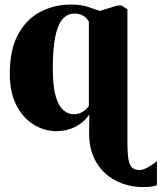

<svg xmlns="http://www.w3.org/2000/svg" viewBox="-20 -550 692 822"><path d="M591.5 251Q548 251 506.5 236.8Q465 222.5 432.2 193.8Q399.5 165 380.5 121.5Q361.5 78 361.5 20L362.5 -61Q353 -44 333 -27.2Q313 -10.5 284.8 0.5Q256.5 11.5 221 11.5Q170.5 11.5 125 -16Q79.5 -43.5 50.8 -98.2Q22 -153 22 -235.5Q22 -336.5 57 -401.8Q92 -467 151.8 -498.8Q211.5 -530.5 283.5 -530.5Q329.5 -530.5 359.2 -519.8Q389 -509 407.5 -503.5L483.5 -526.5H500.5L525.5 -510V59Q525.5 107 530.2 132.8Q535 158.5 546.2 168.2Q557.5 178 577 178Q592 178 612.8 166.5Q633.5 155 652 140V242.5Q647 245 638.5 247Q630 249 618.2 250Q606.5 251 591.5 251ZM295 -61Q311 -61 323.8 -66.2Q336.5 -71.5 346 -79.8Q355.5 -88 360.5 -97V-457Q352 -473.5 336 -482.8Q320 -492 300 -492Q267 -492 246.2 -466.2Q225.5 -440.5 215.8 -388.5Q206 -336.5 206 -256.5Q206 -182 218.2 -139.2Q230.5 -96.5 250.8 -78.8Q271 -61 295 -61Z"/></svg>

Font: Merriweather 120pt Black
Style: Regular
Weight: 900
Designer: Eben Sorkin
Foundry: Eben Sorkin
Version: Version 2.100